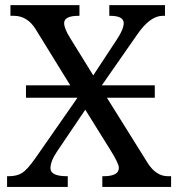

<svg xmlns="http://www.w3.org/2000/svg" viewBox="-20 -734 700 754"><path d="M409.2 -671.9V-713.9H627.9V-671.9H619.1Q569.8 -671.9 520 -600.1L379.9 -398.9H587.9V-350.1H399.9L559.1 -95.2Q592.3 -42 639.2 -42H651.9V0H381.8V-42H387.2Q446.8 -42 446.8 -75.2Q446.8 -91.3 414.1 -144L314.9 -303.2L204.1 -139.2Q178.2 -101.1 178.2 -73.2Q178.2 -42 243.2 -42H246.1V0H7.8V-42H14.2Q46.4 -42 66.9 -54.9Q87.4 -67.9 118.2 -111.8L284.2 -350.1H82V-398.9H255.9L120.1 -619.1Q87.4 -671.9 34.2 -671.9H21V-713.9H292V-671.9H289.1Q231.9 -671.9 231.9 -643.1Q231.9 -622.1 255.9 -584L346.2 -438L440.9 -582Q465.8 -620.1 465.8 -643.1Q465.8 -671.9 412.1 -671.9Z"/></svg>

Font: Droid-TTFautohint Serif
Style: Regular
Weight: 400
Foundry: Ascender Corporation
Version: Version 1.00; ttfautohint (v1.00rc1.4-1a1c-dirty) -l 8 -r 50